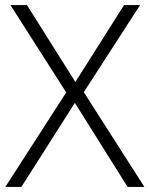

<svg xmlns="http://www.w3.org/2000/svg" viewBox="-20 -734 588 754"><path d="M547 0H481L274 -330L64 0H1L240 -371L21 -714H86L276 -412L467 -714H530L309 -372Z"/></svg>

Font: RS Noto Sans Light
Style: Regular
Weight: 300
Designer: Monotype Design Team
Foundry: Monotype Imaging Inc.
Version: Version 3.10